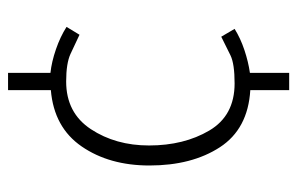

<svg xmlns="http://www.w3.org/2000/svg" viewBox="-154 -492 756 489"><g transform="rotate(-90 224.5 -247.0)"><path d="M284 -605V-497Q312 -494 344 -483Q376 -472 401 -456L381 -423Q356 -435 332 -446Q308 -457 262 -457Q182 -457 140.5 -394Q99 -331 99 -246Q99 -157 137 -92.5Q175 -28 257 -28Q307 -28 328.5 -38.5Q350 -49 376 -62L396 -28Q372 -13 342 -3Q312 7 284 11V111H240V12Q141 6 94.5 -65.5Q48 -137 48 -245Q48 -347 96.5 -417.5Q145 -488 240 -496V-605Z"/></g></svg>

Font: Palanquin Thin
Style: Regular
Weight: 250
Designer: Pria Ravichandran
Version: Version 1.001